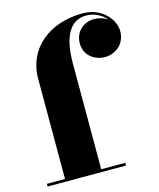

<svg xmlns="http://www.w3.org/2000/svg" viewBox="-114 -841 765 922"><g transform="rotate(-15 269.0 -380.0)"><path d="M7.5 -13.5V0H397.5V-13.5H277.5V-540C277.5 -667 314.5 -745.5 399.5 -745.5C436 -745.5 473 -727.5 497 -699.5C478 -712 454 -719 430 -719C380 -719 334.5 -683.5 334.5 -623.5C334.5 -558.5 390 -529 435 -529C485.5 -529 537.5 -565 537.5 -631C537.5 -688 480.5 -760 384.5 -760C219.5 -760 97.5 -662.5 97.5 -511.5V-13.5Z"/></g></svg>

Font: Bodoni* 16pt Fatface
Style: Regular
Weight: 900
Version: Version 2.3